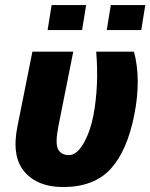

<svg xmlns="http://www.w3.org/2000/svg" viewBox="-20 -734 598 764"><path d="M253.9 -116.7Q285.2 -116.7 312.5 -163.6Q339.4 -210.4 351.6 -274.4Q374 -393.1 362.8 -528.3H513.2Q542.5 -418.5 514.2 -276.4Q486.3 -134.8 420.9 -62.5Q355.5 9.8 231.4 10.3Q129.9 10.3 77.6 -50.3Q25.4 -110.8 49.3 -230.5L108.9 -528.3H271.5L211.9 -229.5Q199.2 -164.1 210.9 -140.6Q222.7 -117.2 253.9 -116.7ZM306.6 -614.3H169.4L185.5 -713.9H322.8ZM542 -614.3H404.8L420.9 -713.9H558.1Z"/></svg>

Font: Roboto-BlackItalic
Style: Italic
Weight: 900
Italic angle: -12°
Designer: Google
Version: Version 1.100141; 2013